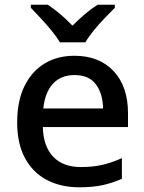

<svg xmlns="http://www.w3.org/2000/svg" viewBox="-20 -786 614 816"><path d="M296 -549Q402 -549 463 -483.5Q524 -418 524 -305V-246H162Q164 -164 206 -120Q248 -76 324 -76Q375 -76 415.5 -85.5Q456 -95 498 -114V-26Q457 -8 415.5 1Q374 10 317 10Q239 10 179.5 -21Q120 -52 86.5 -113.5Q53 -175 53 -266Q53 -356 83.5 -419Q114 -482 168.5 -515.5Q223 -549 296 -549ZM297 -467Q239 -467 205 -430Q171 -393 164 -325H418Q417 -388 387.5 -427.5Q358 -467 297 -467ZM235 -606Q221 -629 199 -656Q177 -683 153 -708.5Q129 -734 111 -753V-766H183Q236 -731 288 -677Q315 -704 341.5 -726.5Q368 -749 395 -766H468V-753Q449 -734 424.5 -708.5Q400 -683 378 -656Q356 -629 343 -606Z"/></svg>

Font: Noto Sans Myanmar UI Medium
Style: Regular
Weight: 500
Designer: Monotype Design Team
Foundry: Monotype Imaging Inc.
Version: Version 2.103; ttfautohint (v1.8.4.7-5d5b)